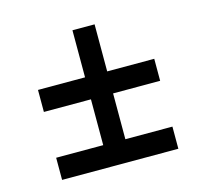

<svg xmlns="http://www.w3.org/2000/svg" viewBox="-79 -582 710 670"><g transform="rotate(-15 276.0 -247.5)"><path d="M236.5 -495H316.5V-75.5H236.5ZM66.5 -325H486.5V-245.5H66.5ZM66.5 -80H486.5V0H66.5Z"/></g></svg>

Font: Newsreader 9pt Medium
Style: Regular
Weight: 500
Designer: Hugues Gentile
Foundry: Production Type
Version: Version 1.003